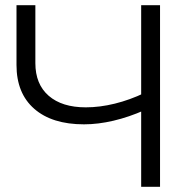

<svg xmlns="http://www.w3.org/2000/svg" viewBox="-20 -720 755 740"><path d="M303.7 -240.8Q180.5 -240.8 112 -300.7Q43.6 -360.5 43.6 -469.4V-700H116.3V-476.7Q116.3 -395.5 167.6 -350.9Q219 -306.3 310.6 -306.3Q364.5 -306.3 422.3 -320.5Q480 -334.6 537.5 -362.1L537.8 -295.8Q476.9 -268.7 417.5 -254.8Q358 -240.8 303.7 -240.8ZM524.1 0V-700H596.8V0Z"/></svg>

Font: Montserrat Alternates Thin
Style: Regular
Weight: 100
Designer: Julieta Ulanovsky
Foundry: Julieta Ulanovsky
Version: Version 9.000